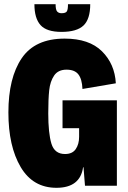

<svg xmlns="http://www.w3.org/2000/svg" viewBox="-20 -885 612 915"><path d="M537 -407V0H385L378 -88H376Q362 10 249 10Q137 10 78.5 -89Q20 -188 20 -349Q20 -514 83.5 -607.5Q147 -701 288 -701Q405 -701 466 -640.5Q527 -580 532 -488L373 -461Q371 -508 353.5 -530.5Q336 -553 297 -553Q257 -553 238 -525Q219 -497 214.5 -455Q210 -413 210 -345Q210 -250 225 -200.5Q240 -151 290 -151Q325 -151 341 -174.5Q357 -198 357 -233V-274H278V-407ZM144 -865H245Q245 -838 252.5 -830Q260 -822 273 -822Q292 -822 298 -830Q304 -838 304 -865H410Q410 -794 378 -763.5Q346 -733 273 -733Q202 -733 173 -765.5Q144 -798 144 -865Z"/></svg>

Font: Decalotype Black
Style: Regular
Weight: 900
Designer: Alfredo Marco Pradil
Foundry: Alfredo Marco Pradil
Version: Version 1.0